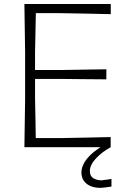

<svg xmlns="http://www.w3.org/2000/svg" viewBox="-20 -733 632 956"><path d="M101.5 0Q102.5 -60 103.2 -115.8Q104 -171.5 105 -237.5V-475Q104 -541 103.2 -596.8Q102.5 -652.5 101.5 -713H531.5V-662.5Q479 -663.5 419.5 -665Q360 -666.5 279 -667.5H158.5Q157.5 -619 156.5 -571.2Q155.5 -523.5 154.5 -469V-384.5H287.5Q358 -385.5 409.8 -386.5Q461.5 -387.5 509.5 -388V-338Q458.5 -338.5 407.2 -338.8Q356 -339 286.5 -340H154.5V-244Q155.5 -189.5 156.5 -141.8Q157.5 -94 158 -45.5H284Q352.5 -46.5 413.5 -48Q474.5 -49.5 531 -50.5V0ZM481 202.5Q437 202.5 411.2 181.8Q385.5 161 385.5 126Q385.5 93 411.5 59.2Q437.5 25.5 493 -8V-20.5L517.5 -22L531 0Q488 23.5 457.8 55.8Q427.5 88 427.5 118.5Q427.5 142.5 443 153.2Q458.5 164 484 165Q516 161.5 535 158V196Q518 198.5 502.2 200.5Q486.5 202.5 481 202.5Z"/></svg>

Font: Commissioner Loud ExtraLight
Style: Regular
Weight: 200
Designer: Kostas Bartsokas
Foundry: Kostas Bartsokas
Version: Version 1.000; ttfautohint (v1.8.3)